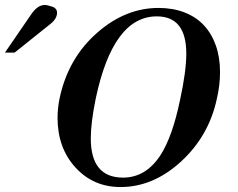

<svg xmlns="http://www.w3.org/2000/svg" viewBox="-20 -738 959 774"><path d="M854 -339Q822 -190 710 -87Q598 16 466 16Q356 16 284 -63Q212 -142 212 -263Q212 -303 221 -345Q256 -506 374 -608Q487 -706 619 -706Q677 -706 723.5 -688Q770 -670 801.5 -636.5Q833 -603 850 -555Q867 -507 867 -447Q867 -394 854 -339ZM706 -336Q731 -451 731 -522Q731 -672 612 -672Q436 -672 366 -341Q356 -292 351 -252Q346 -212 346 -180Q346 -22 476 -22Q567 -22 626 -111Q675 -186 706 -336ZM194 -710Q210 -703 210 -687Q210 -663 184 -642L39 -526H0L107 -682Q132 -718 161 -718Q170 -718 194 -710Z"/></svg>

Font: GFS Didot
Style: Bold Italic
Weight: 700
Italic angle: -12°
Designer: Designed by Takis Katsoulidis and George D. Matthiopoulos.
Foundry: Designed by Takis Katsoulidis and George D. Matthiopoulos.
Version: Version 1.0